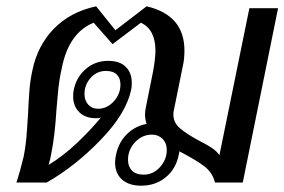

<svg xmlns="http://www.w3.org/2000/svg" viewBox="-20 -579 902 609"><path d="M862 -553 750 0H662Q654 -32 627.5 -52Q601 -72 549 -99Q549 -96 547 -88Q538 -43 505.5 -16.5Q473 10 428 10Q389 10 367 -9.5Q345 -29 345 -64Q345 -75 348 -88Q356 -127 382 -153Q408 -179 445 -186Q440 -201 440 -216Q440 -227 443 -240L466 -355Q473 -394 473 -419Q473 -485 427 -507L337 -439L277 -507Q198 -475 176 -363Q167 -324 163.5 -281Q160 -238 159 -230Q154 -148 143 -94Q140 -74 134 -56Q179 -83 222.5 -124Q266 -165 300 -206Q295 -204 285 -204Q250 -204 231 -223.5Q212 -243 212 -273Q212 -287 214 -294Q222 -334 252 -360Q282 -386 323 -386Q360 -386 379 -367Q398 -348 398 -316Q398 -302 396 -294Q380 -219 299.5 -135.5Q219 -52 128 0H32Q44 -36 55 -82Q63 -123 65.5 -166.5Q68 -210 69 -218Q71 -264 73.5 -294.5Q76 -325 83 -357Q99 -434 150.5 -487.5Q202 -541 285 -559L346 -483L445 -559Q565 -531 565 -419Q565 -391 560 -370L531 -227Q530 -223 530 -215Q530 -190 551 -172Q572 -154 611 -133Q637 -120 652.5 -109.5Q668 -99 676 -87L771 -553ZM362 -311Q362 -331 350.5 -342.5Q339 -354 316 -354Q287 -354 267.5 -332Q248 -310 248 -281Q248 -260 260 -247Q272 -234 291 -234Q319 -234 340.5 -257Q362 -280 362 -311ZM509 -103Q509 -125 495.5 -138.5Q482 -152 462 -152Q431 -152 408.5 -128Q386 -104 386 -72Q386 -51 398.5 -38Q411 -25 436 -25Q466 -25 487.5 -49Q509 -73 509 -103Z"/></svg>

Font: Taviraj
Style: Italic
Weight: 400
Italic angle: -12°
Designer: Katatrad Team
Foundry: CadsonDemak
Version: Version 1.001